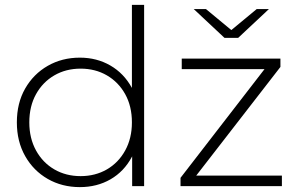

<svg xmlns="http://www.w3.org/2000/svg" viewBox="-20 -762 1234 786"><path d="M307 4Q234 4 175.5 -29.5Q117 -63 83 -123Q49 -183 49 -261Q49 -340 83 -399.5Q117 -459 175.5 -492.5Q234 -526 307 -526Q376 -526 431.5 -494Q487 -462 519.5 -403Q552 -344 552 -261Q552 -180 520 -120Q488 -60 432.5 -28Q377 4 307 4ZM310 -41Q370 -41 417.5 -68.5Q465 -96 492.5 -146Q520 -196 520 -261Q520 -327 492.5 -376.5Q465 -426 417.5 -453.5Q370 -481 310 -481Q250 -481 202.5 -453.5Q155 -426 127.5 -376.5Q100 -327 100 -261Q100 -196 127.5 -146Q155 -96 202.5 -68.5Q250 -41 310 -41ZM521 0V-171L530 -262L520 -353V-742H570V0ZM719 0V-34L1076 -496L1089 -479H724V-522H1128V-488L770 -26L755 -43H1134V0ZM899 -607 773 -725H823L945 -624H909L1031 -725H1081L955 -607Z"/></svg>

Font: Montserrat Thin Light
Style: Regular
Weight: 300
Version: Version 9.000